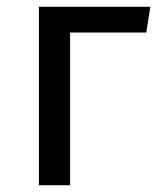

<svg xmlns="http://www.w3.org/2000/svg" viewBox="-20 -547 469 567"><path d="M187 -451V0H95V-527H424L412 -451Z"/></svg>

Font: Fira Sans Variable
Style: Regular
Weight: 400
Designer: Carrois Corporate & Edenspiekermann AG
Foundry: Carrois Corporate GbR & Edenspiekermann AG
Version: Version 4.202